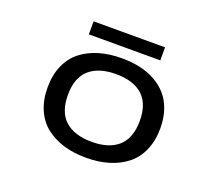

<svg xmlns="http://www.w3.org/2000/svg" viewBox="-110 -788 1071 949"><g transform="rotate(20 425.0 -313.0)"><path d="M230.5 -635.5H606.5V-567H230.5ZM128.5 -251Q128.5 -317 150.8 -367.5Q173 -418 213.2 -449.2Q253.5 -480.5 307 -496.2Q360.5 -512 425 -512Q476.5 -512 521 -502.2Q565.5 -492.5 602.5 -471.8Q639.5 -451 666 -420.5Q692.5 -390 707 -347Q721.5 -304 721.5 -251Q721.5 -185.5 699.2 -134.8Q677 -84 636.8 -52.5Q596.5 -21 543 -5Q489.5 11 425 11Q360.5 11 307 -5Q253.5 -21 213.2 -52.5Q173 -84 150.8 -134.8Q128.5 -185.5 128.5 -251ZM235.5 -251Q235.5 -160.5 284.5 -116.5Q333.5 -72.5 425 -72.5Q516.5 -72.5 565 -116.8Q613.5 -161 613.5 -251Q613.5 -341 564.8 -384.8Q516 -428.5 425 -428.5Q334 -428.5 284.8 -384.8Q235.5 -341 235.5 -251Z"/></g></svg>

Font: League Mono Wide
Style: Regular
Weight: 400
Width: 8
Designer: Tyler Finck
Foundry: The League of Moveable Type / Tyler Finck
Version: Version 2.210